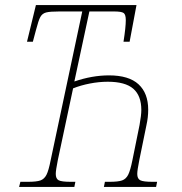

<svg xmlns="http://www.w3.org/2000/svg" viewBox="-20 -734 716 754"><path d="M60 -20H89Q124 -20 139 -25.5Q154 -31 162.5 -47.5Q171 -64 179 -105L303 -689H214Q176 -689 161 -685Q146 -681 138.5 -667.5Q131 -654 121 -615L109 -570H86L121 -714H516L489 -570H465Q474 -627 474 -655Q474 -677 465.5 -683Q457 -689 427 -689H331L272 -414Q342 -438 408 -438Q486 -438 524 -403Q562 -368 562 -303Q562 -273 555 -242L527 -105Q519 -65 519 -51Q519 -32 531 -26Q543 -20 579 -20H597L593 0H388L392 -20H410Q444 -20 459.5 -25.5Q475 -31 483.5 -48Q492 -65 500 -105L528 -243Q535 -282 535 -302Q535 -358 503.5 -385.5Q472 -413 403 -413Q369 -413 333 -406Q297 -399 267 -387L207 -105Q199 -65 199 -51Q199 -32 210.5 -26Q222 -20 258 -20H276L272 0H55Z"/></svg>

Font: Noto Serif NarrowThin
Style: Italic
Weight: 250
Width: 4
Italic angle: -12°
Designer: Monotype Design Team
Foundry: Monotype Imaging Inc.
Version: Version 1.001